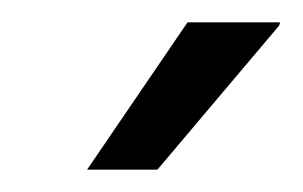

<svg xmlns="http://www.w3.org/2000/svg" viewBox="-20 -743 271 172"><path d="M58 -591 148 -723H231L230 -720L121 -591Z"/></svg>

Font: Archivo Condensed
Style: Italic
Weight: 400
Width: 3
Italic angle: -10°
Designer: Hector Gatti
Foundry: Omnibus-Type
Version: Version 2.001